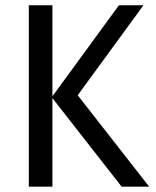

<svg xmlns="http://www.w3.org/2000/svg" viewBox="-20 -699 584 719"><path d="M176.3 0H87.9V-679.2H176.3V-338.4L425.3 -679.2H517.1L271 -342.3L538.6 0H435.5L176.3 -331.5Z"/></svg>

Font: Molengo
Style: Regular
Weight: 400
Designer: moyogo
Foundry: moyogo
Version: Version 0.11; ttfautohint (v0.8) -G 32 -r 16 -x